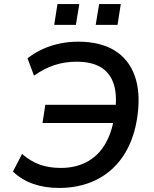

<svg xmlns="http://www.w3.org/2000/svg" viewBox="-20 -920 761 949"><path d="M272 9Q202 9 144.5 -11Q87 -31 44 -72L89 -159Q132 -122 177.5 -106Q223 -90 281 -90Q352 -90 407 -118.5Q462 -147 496.5 -202.5Q531 -258 544 -338L571 -312H190L204 -402H584L549 -369Q560 -452 541.5 -506.5Q523 -561 477.5 -588Q432 -615 359 -615Q301 -615 250 -598.5Q199 -582 148 -546L116 -632Q154 -661 193.5 -678.5Q233 -696 276.5 -705Q320 -714 367 -714Q475 -714 545.5 -671Q616 -628 645.5 -546.5Q675 -465 660 -352Q649 -266 617 -198.5Q585 -131 534 -84.5Q483 -38 416.5 -14.5Q350 9 272 9ZM453 -797 470 -900H577L561 -797ZM248 -797 264 -900H372L355 -797Z"/></svg>

Font: Nunito Sans 7pt SemiBold
Style: Italic
Weight: 600
Italic angle: -9°
Designer: Vernon Adams
Foundry: Vernon Adams
Version: Version 3.101;gftools[0.9.27]